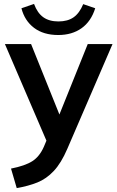

<svg xmlns="http://www.w3.org/2000/svg" viewBox="-20 -729 597 976"><path d="M65 227 36 128Q107 114 144 90.5Q181 67 203 17L216 -14L5 -505H138L282 -147L426 -505H552L322 28Q291 100 253.5 140Q216 180 170 198.5Q124 217 65 227ZM276 -551Q201 -551 153 -587.5Q105 -624 89 -687L153 -709Q170 -663 200 -641.5Q230 -620 277 -620Q324 -620 354 -641Q384 -662 403 -708L464 -687Q443 -620 394.5 -585.5Q346 -551 276 -551Z"/></svg>

Font: MulishBold
Style: Bold
Weight: 700
Designer: Vernon Adams
Foundry: Vernon Adams
Version: Version 3.602; ttfautohint (v1.8.3)